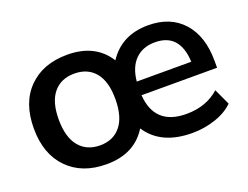

<svg xmlns="http://www.w3.org/2000/svg" viewBox="-91 -730 1189 921"><g transform="rotate(-20 503.5 -269.5)"><path d="M314.5 9.8Q190.4 9.8 117.2 -64.9Q43.9 -139.6 43.9 -270.5Q43.9 -401.4 117.2 -475.1Q190.4 -548.8 314.5 -548.8Q458 -548.8 523.4 -444.3Q591.8 -548.8 727.5 -548.8Q840.8 -548.8 905.3 -477.1Q969.7 -405.3 969.7 -279.3V-244.1H584Q595.7 -85.9 756.8 -85.9Q858.4 -85.9 924.8 -145.5L962.9 -63.5Q927.7 -28.3 870.6 -9.3Q813.5 9.8 752.9 9.8Q592.8 9.8 523.4 -96.7Q458 9.8 314.5 9.8ZM170.9 -270.5Q170.9 -179.7 209.5 -132.8Q248 -85.9 316.4 -85.9Q383.8 -85.9 421.9 -132.8Q460 -179.7 460 -270.5Q460 -360.4 421.9 -406.2Q383.8 -452.1 315.4 -452.1Q248 -452.1 209.5 -406.2Q170.9 -360.4 170.9 -270.5ZM585 -313.5H863.3Q856.4 -460.9 730.5 -460.9Q668 -460.9 629.9 -422.9Q591.8 -384.8 585 -313.5Z"/></g></svg>

Font: Min Sans SemiBold
Style: Regular
Weight: 600
Designer: Jinseong-Kim, NotoSansCJK, Nunito
Foundry: Jinseong-Kim
Version: Version 1.400;Glyphs 3.1.2 (3151)